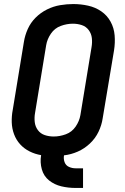

<svg xmlns="http://www.w3.org/2000/svg" viewBox="-20 -763 616 948"><path d="M353 165H390V68H353Q336 68 320.5 61Q305 54 299 38Q293 22 296 4Q331 0 364 -14.5Q397 -29 424 -54.5Q451 -80 466.5 -112.5Q482 -145 487 -179L543 -514Q549 -552 546 -588.5Q543 -625 526 -656Q509 -687 480 -707Q451 -727 415 -735Q379 -743 342 -743Q310 -743 277 -737.5Q244 -732 212.5 -716.5Q181 -701 156 -676Q131 -651 117 -619.5Q103 -588 98 -556L43 -221Q37 -190 38 -159Q39 -128 49.5 -100Q60 -72 79.5 -50.5Q99 -29 126 -15.5Q153 -2 183 3Q177 39 186.5 73Q196 107 222.5 128Q249 149 283 157Q317 165 353 165ZM245 -89Q222 -89 201 -96Q180 -103 167 -120.5Q154 -138 151.5 -160.5Q149 -183 153 -205L208 -540Q213 -570 231.5 -597Q250 -624 280 -635Q310 -646 340 -646Q363 -646 384 -639Q405 -632 418 -614.5Q431 -597 433.5 -575Q436 -553 432 -530L377 -195Q372 -165 353.5 -138Q335 -111 305 -100Q275 -89 245 -89Z"/></svg>

Font: Iosevka Sparkle SmBdObl
Style: Regular
Weight: 600
Italic angle: -9°
Designer: Belleve Invis
Foundry: Belleve Invis
Version: Version 4.5.0; ttfautohint (v1.8.3)